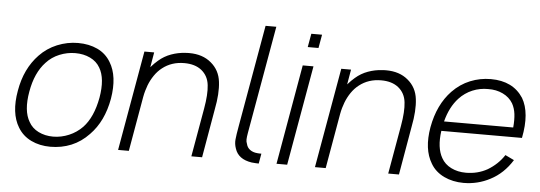

<svg xmlns="http://www.w3.org/2000/svg" viewBox="-50 -914 3028 1077"><g transform="rotate(5 1464.0 -375.5)"><path d="M78 -76Q30 -154.5 53 -282.5Q74.5 -408 151 -487.5Q192.5 -531 249 -554.5Q306.5 -578 366.5 -578Q428.5 -578 476.2 -555.5Q524 -533 551 -487.5Q598.5 -410.5 577 -282.5Q554 -153.5 478 -76Q434 -29.5 379.2 -7Q324.5 15.5 261.5 15.5Q201 15.5 153 -7.8Q105 -31 78 -76ZM496 -451Q477 -484.5 440 -502.2Q403 -520 356 -520Q310.5 -520 267.2 -502.2Q224 -484.5 193.5 -451Q136 -390 117.5 -282.5Q98 -173 134.5 -112.5Q143.5 -96 157.2 -83Q171 -70 189 -61Q207 -52 228 -47.2Q249 -42.5 272 -42.5Q294.5 -42.5 317.2 -47.2Q340 -52 361.2 -61Q382.5 -70 401.5 -83Q420.5 -96 436.5 -112.5Q492 -171 512.5 -282.5Q531.5 -391.5 496 -451Z M1162.5 -274 1115 0H1054.5L1102.5 -273Q1117 -355 1111 -405.5Q1105.5 -457.5 1067 -488.5Q1030.5 -517.5 970 -517.5Q898.5 -517.5 847 -477Q823 -458.5 804.8 -431.8Q786.5 -405 775 -375Q769.5 -360.5 764.8 -344Q760 -327.5 756.5 -308.5L702.5 0H642L741 -562.5H796L781.5 -478Q802.5 -502 821 -517.5Q852.5 -545 891.5 -559Q930.5 -573 970 -575Q974 -575.5 980 -575.8Q986 -576 993 -576Q1068 -576 1116 -535.5Q1165 -495 1172.5 -429.5Q1180.5 -365.5 1162.5 -274Z M1434.5 7.5Q1426.5 7.5 1416.8 6.8Q1407 6 1394.5 5Q1318 -6.5 1299.5 -65.5Q1290.5 -91 1293 -116Q1295 -139.5 1305 -195L1405.5 -765.5H1466L1359 -158.5Q1355 -135.5 1354.5 -122Q1354 -108.5 1359.5 -96Q1364 -76 1380.5 -64Q1397 -52 1421 -50Q1425 -49.5 1430.8 -49.2Q1436.5 -49 1444.5 -49Z M1725.5 -743.5 1712 -667.5H1651.5L1665 -743.5ZM1693 -562.5 1594 0H1534L1632.5 -562.5Z M2271 -274 2223.5 0H2163L2211 -273Q2225.5 -355 2219.5 -405.5Q2214 -457.5 2175.5 -488.5Q2139 -517.5 2078.5 -517.5Q2007 -517.5 1955.5 -477Q1931.5 -458.5 1913.2 -431.8Q1895 -405 1883.5 -375Q1878 -360.5 1873.2 -344Q1868.5 -327.5 1865 -308.5L1811 0H1750.5L1849.5 -562.5H1904.5L1890 -478Q1911 -502 1929.5 -517.5Q1961 -545 2000 -559Q2039 -573 2078.5 -575Q2082.5 -575.5 2088.5 -575.8Q2094.5 -576 2101.5 -576Q2176.5 -576 2224.5 -535.5Q2273.5 -495 2281 -429.5Q2289 -365.5 2271 -274Z M2458 -112.5Q2476.5 -79 2513.2 -60.8Q2550 -42.5 2596.5 -42.5Q2662.5 -42.5 2717 -73Q2745.5 -90 2768.5 -111.8Q2791.5 -133.5 2809 -160.5L2859 -136.5Q2811 -59 2737 -21Q2667.5 15.5 2588 15.5Q2558 15.5 2530 9.5Q2502 3.5 2478 -8Q2454 -19.5 2434.8 -36.5Q2415.5 -53.5 2402.5 -76Q2354.5 -154.5 2376.5 -280Q2400 -409 2475.5 -487.5Q2519.5 -533 2575 -555.5Q2630.5 -578 2691 -578Q2815.5 -578 2873.5 -488.5Q2921.5 -407.5 2893 -264.5H2439Q2425.5 -169 2458 -112.5ZM2449.5 -318.5H2839Q2843 -362 2839 -394.5Q2835 -427 2820.5 -453Q2800.5 -486.5 2763.2 -504.2Q2726 -522 2680.5 -521Q2658 -521.5 2635.8 -517.2Q2613.5 -513 2592.5 -504.2Q2571.5 -495.5 2552.5 -482.2Q2533.5 -469 2518 -452Q2471 -401.5 2449.5 -318.5Z"/></g></svg>

Font: Russisch Sans Light
Style: Italic
Weight: 300
Italic angle: -10°
Designer: Michael Sharanda (font) & Cristiano Sobral (main changes)
Foundry: Michael Sharanda
Version: Version 2.00;September 8, 2020;FontCreator 13.0.0.2681 64-bi